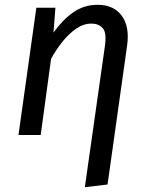

<svg xmlns="http://www.w3.org/2000/svg" viewBox="-20 -559 620 795"><path d="M384.4 -539.1Q450.4 -539.1 483.9 -494.2Q517.3 -449.2 506.3 -370.2L425.3 205L331.3 216.1L414.3 -367.7Q422.3 -423.5 405.4 -442.4Q388.5 -461.3 358.7 -461.3Q325.9 -461.3 295.6 -440.4Q265.2 -419.5 238.8 -386.6Q212.4 -353.6 191.5 -315.6L148.5 0H56.5L130.5 -527.1H209.4L201.5 -424.2Q238.4 -476.2 282.9 -507.7Q327.5 -539.1 384.4 -539.1Z"/></svg>

Font: Fira Sans Variable
Style: Italic
Weight: 397
Italic angle: -8°
Designer: Carrois Corporate & Edenspiekermann AG
Foundry: Carrois Corporate GbR & Edenspiekermann AG
Version: Version 4.202